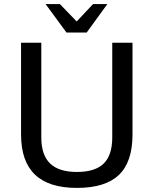

<svg xmlns="http://www.w3.org/2000/svg" viewBox="-20 -909 749 939"><path d="M83 -251V-700H182V-237Q182 -151 225 -109.5Q268 -68 356 -68Q445 -68 487 -109Q529 -150 529 -237V-700H628V-251Q628 -117 561.5 -53.5Q495 10 356 10Q219 10 151 -55Q83 -120 83 -251ZM203 -889H273L355 -804L435 -889H505L404 -750H305Z"/></svg>

Font: Krub Medium
Style: Regular
Weight: 500
Designer: Ekaluck Peanpanawate
Foundry: Cadson Demak Co.,Ltd.
Version: Version 1.000; ttfautohint (v1.6)